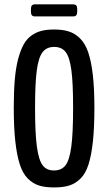

<svg xmlns="http://www.w3.org/2000/svg" viewBox="-20 -844 491 872"><path d="M138.2 -769.5Q120.6 -769.5 120.6 -789.1V-804.2Q120.6 -824.2 138.2 -824.2H313Q330.6 -824.2 330.6 -804.7V-789.6Q330.6 -769.5 313 -769.5ZM225.1 -69.8Q259.3 -69.8 277.3 -93Q295.4 -116.2 303.7 -177Q312 -237.8 312 -354.5Q312 -467.3 304.2 -525.4Q296.4 -583.5 278.6 -607.2Q260.7 -630.9 225.6 -630.9Q191.4 -630.9 173.1 -606.7Q154.8 -582.5 147 -523.9Q139.2 -465.3 139.2 -354.5Q139.2 -238.8 147.5 -178Q155.8 -117.2 173.6 -93.5Q191.4 -69.8 225.1 -69.8ZM225.6 7.3Q185.1 7.3 157 -1.5Q128.9 -10.3 106 -33.4Q83 -56.6 69.8 -97.7Q56.6 -138.7 49.6 -201.4Q42.5 -264.2 42.5 -354.5Q42.5 -426.8 47.1 -481.4Q51.8 -536.1 62.3 -575.7Q72.8 -615.2 86.9 -641.1Q101.1 -667 122.6 -682.4Q144 -697.8 168.5 -703.9Q192.9 -710 225.6 -710Q265.1 -710 293.2 -700.9Q321.3 -691.9 344.2 -668.9Q367.2 -646 380.9 -605.7Q394.5 -565.4 401.6 -503.7Q408.7 -441.9 408.7 -354.5Q408.7 -263.7 401.9 -200.7Q395 -137.7 381.8 -96.7Q368.7 -55.7 345.7 -33Q322.8 -10.3 294.7 -1.5Q266.6 7.3 225.6 7.3Z"/></svg>

Font: BenchNine
Style: Bold
Weight: 700
Version: Version 1 ; ttfautohint (v0.92.18-e454-dirty) -l 8 -r 50 -G 